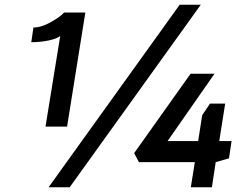

<svg xmlns="http://www.w3.org/2000/svg" viewBox="-20 -790 997 810"><path d="M112 -612 121 -674Q155 -674 196 -697.5Q237 -721 250 -737H340L263 -256H172L234 -638Q218 -626 184 -619Q150 -612 112 -612ZM185 0 738 -770H827L274 0ZM546 -144 784 -479H885L687 -195H816L833 -304L866 -353H930L905 -195H957L946 -122L890 -106L874 0H785L802 -106H566Z"/></svg>

Font: Exo
Style: DemiBoldItalic
Weight: 600
Designer: Natanael Gama
Version: Version 1